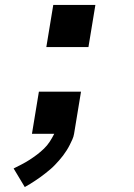

<svg xmlns="http://www.w3.org/2000/svg" viewBox="-20 -540 540 775"><path d="M337 -350H167L195 -520H365ZM80 215 35 140Q51 132 67.5 123.5Q84 115 99.5 105Q115 95 129.5 84Q144 73 157.5 60Q171 47 181 31.5Q191 16 199 0H109L137 -170H307L279 0Q277 12 272 23Q267 34 261.5 45Q256 56 249 67Q242 78 234.5 88Q227 98 218.5 107.5Q210 117 201.5 126Q193 135 183.5 143Q174 151 164 159Q154 167 143.5 174.5Q133 182 122.5 189Q112 196 101.5 202.5Q91 209 80 215Z"/></svg>

Font: Iosevka SS04
Style: Bold Italic
Weight: 700
Italic angle: -9°
Monospace: yes
Designer: Belleve Invis
Foundry: Belleve Invis
Version: Version 19.0.0; ttfautohint (v1.8.4)